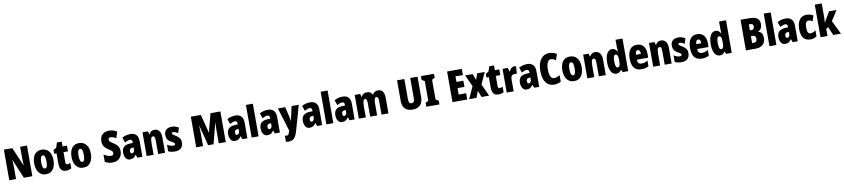

<svg xmlns="http://www.w3.org/2000/svg" viewBox="38 -2530 19368 4407"><g transform="rotate(-10 9721.5 -326.0)"><path d="M597 -66H399L213 -510H209Q214 -451 215.5 -405.5Q217 -360 217 -329V-66H59V-780H256L441 -348H445Q442 -402 440 -445.5Q438 -489 438 -521V-780H597Z M1139 -344Q1139 -291 1127.5 -239.5Q1116 -188 1090 -146.5Q1064 -105 1020.5 -80.5Q977 -56 913 -56Q854 -56 811.5 -80Q769 -104 741.5 -145Q714 -186 701 -237.5Q688 -289 688 -344Q688 -424 711 -488.5Q734 -553 784 -591Q834 -629 915 -629Q1016 -629 1077.5 -555Q1139 -481 1139 -344ZM852 -342Q852 -191 914 -191Q948 -191 961.5 -229.5Q975 -268 975 -344Q975 -420 961.5 -457Q948 -494 914 -494Q882 -494 867 -457Q852 -420 852 -342Z M1437 -196Q1452 -196 1470 -201Q1488 -206 1508 -215V-87Q1481 -72 1451.5 -64Q1422 -56 1388 -56Q1306 -56 1270.5 -103.5Q1235 -151 1235 -248V-486H1179V-572L1249 -614L1287 -730H1397V-619H1501V-486H1397V-250Q1397 -196 1437 -196Z M2009 -344Q2009 -291 1997.5 -239.5Q1986 -188 1960 -146.5Q1934 -105 1890.5 -80.5Q1847 -56 1783 -56Q1724 -56 1681.5 -80Q1639 -104 1611.5 -145Q1584 -186 1571 -237.5Q1558 -289 1558 -344Q1558 -424 1581 -488.5Q1604 -553 1654 -591Q1704 -629 1785 -629Q1886 -629 1947.5 -555Q2009 -481 2009 -344ZM1722 -342Q1722 -191 1784 -191Q1818 -191 1831.5 -229.5Q1845 -268 1845 -344Q1845 -420 1831.5 -457Q1818 -494 1784 -494Q1752 -494 1737 -457Q1722 -420 1722 -342Z M2692 -283Q2692 -217 2664.5 -165.5Q2637 -114 2587 -85Q2537 -56 2468 -56Q2422 -56 2379.5 -66Q2337 -76 2291 -101V-273Q2333 -245 2377 -229Q2421 -213 2458 -213Q2490 -213 2504.5 -228Q2519 -243 2519 -266Q2519 -282 2513.5 -295.5Q2508 -309 2489.5 -325.5Q2471 -342 2432 -366Q2390 -393 2359.5 -420.5Q2329 -448 2312 -486Q2295 -524 2295 -581Q2295 -676 2350.5 -733Q2406 -790 2512 -790Q2601 -790 2692 -739L2647 -590Q2573 -636 2519 -636Q2491 -636 2479 -623Q2467 -610 2467 -590Q2467 -571 2473.5 -557.5Q2480 -544 2500 -528.5Q2520 -513 2560 -488Q2625 -448 2658.5 -401Q2692 -354 2692 -283Z M2983 -629Q3066 -629 3114 -579.5Q3162 -530 3162 -429V-66H3045L3018 -139H3015Q2988 -97 2956.5 -76.5Q2925 -56 2873 -56Q2826 -56 2797 -82Q2768 -108 2755 -149Q2742 -190 2742 -235Q2742 -324 2789.5 -367.5Q2837 -411 2928 -415L3000 -418V-432Q3000 -500 2947 -500Q2900 -500 2828 -459L2786 -579Q2827 -603 2876.5 -616Q2926 -629 2983 -629ZM2970 -311Q2904 -308 2904 -242Q2904 -185 2943 -185Q2967 -185 2983.5 -207Q3000 -229 3000 -264V-313Z M3539 -629Q3611 -629 3651 -576Q3691 -523 3691 -426V-66H3529V-374Q3529 -429 3520 -457Q3511 -485 3481 -485Q3447 -485 3435 -449Q3423 -413 3423 -319V-66H3261V-619H3388L3406 -551H3415Q3453 -629 3539 -629Z M4112 -236Q4112 -147 4062 -101.5Q4012 -56 3923 -56Q3883 -56 3843.5 -63Q3804 -70 3766 -87V-240Q3796 -222 3832.5 -208.5Q3869 -195 3906 -195Q3951 -195 3951 -227Q3951 -236 3946.5 -245Q3942 -254 3924.5 -266Q3907 -278 3868 -297Q3765 -349 3765 -466Q3765 -543 3812 -586Q3859 -629 3945 -629Q3988 -629 4026 -617Q4064 -605 4104 -582L4064 -459Q4039 -476 4011.5 -488Q3984 -500 3955 -500Q3921 -500 3921 -474Q3921 -465 3925.5 -458Q3930 -451 3947 -440Q3964 -429 3999 -408Q4049 -380 4080.5 -340Q4112 -300 4112 -236Z M4694 -66 4571 -546H4567Q4571 -497 4573 -454.5Q4575 -412 4575 -376V-66H4416V-780H4649L4760 -351H4763L4874 -780H5105V-66H4942V-379Q4942 -419 4944 -459.5Q4946 -500 4949 -546H4945L4820 -66Z M5430 -629Q5513 -629 5561 -579.5Q5609 -530 5609 -429V-66H5492L5465 -139H5462Q5435 -97 5403.5 -76.5Q5372 -56 5320 -56Q5273 -56 5244 -82Q5215 -108 5202 -149Q5189 -190 5189 -235Q5189 -324 5236.5 -367.5Q5284 -411 5375 -415L5447 -418V-432Q5447 -500 5394 -500Q5347 -500 5275 -459L5233 -579Q5274 -603 5323.5 -616Q5373 -629 5430 -629ZM5417 -311Q5351 -308 5351 -242Q5351 -185 5390 -185Q5414 -185 5430.5 -207Q5447 -229 5447 -264V-313Z M5870 -66H5708V-826H5870Z M6187 -629Q6270 -629 6318 -579.5Q6366 -530 6366 -429V-66H6249L6222 -139H6219Q6192 -97 6160.5 -76.5Q6129 -56 6077 -56Q6030 -56 6001 -82Q5972 -108 5959 -149Q5946 -190 5946 -235Q5946 -324 5993.5 -367.5Q6041 -411 6132 -415L6204 -418V-432Q6204 -500 6151 -500Q6104 -500 6032 -459L5990 -579Q6031 -603 6080.5 -616Q6130 -629 6187 -629ZM6174 -311Q6108 -308 6108 -242Q6108 -185 6147 -185Q6171 -185 6187.5 -207Q6204 -229 6204 -264V-313Z M6417 -619H6587L6645 -379Q6651 -354 6655.5 -328.5Q6660 -303 6661 -286H6665Q6667 -303 6671 -324.5Q6675 -346 6682 -377L6736 -619H6904L6737 -31Q6705 82 6658 128Q6611 174 6536 174Q6517 174 6499.5 172Q6482 170 6466 166V24Q6486 30 6506 30Q6526 30 6538 23.5Q6550 17 6559.5 -3.5Q6569 -24 6581 -64L6584 -74Z M7172 -629Q7255 -629 7303 -579.5Q7351 -530 7351 -429V-66H7234L7207 -139H7204Q7177 -97 7145.5 -76.5Q7114 -56 7062 -56Q7015 -56 6986 -82Q6957 -108 6944 -149Q6931 -190 6931 -235Q6931 -324 6978.5 -367.5Q7026 -411 7117 -415L7189 -418V-432Q7189 -500 7136 -500Q7089 -500 7017 -459L6975 -579Q7016 -603 7065.5 -616Q7115 -629 7172 -629ZM7159 -311Q7093 -308 7093 -242Q7093 -185 7132 -185Q7156 -185 7172.5 -207Q7189 -229 7189 -264V-313Z M7612 -66H7450V-826H7612Z M7929 -629Q8012 -629 8060 -579.5Q8108 -530 8108 -429V-66H7991L7964 -139H7961Q7934 -97 7902.5 -76.5Q7871 -56 7819 -56Q7772 -56 7743 -82Q7714 -108 7701 -149Q7688 -190 7688 -235Q7688 -324 7735.5 -367.5Q7783 -411 7874 -415L7946 -418V-432Q7946 -500 7893 -500Q7846 -500 7774 -459L7732 -579Q7773 -603 7822.5 -616Q7872 -629 7929 -629ZM7916 -311Q7850 -308 7850 -242Q7850 -185 7889 -185Q7913 -185 7929.5 -207Q7946 -229 7946 -264V-313Z M8749 -629Q8897 -629 8897 -426V-66H8735V-373Q8735 -485 8691 -485Q8657 -485 8645 -447.5Q8633 -410 8633 -330V-66H8471V-373Q8471 -485 8428 -485Q8394 -485 8381.5 -445Q8369 -405 8369 -314V-66H8207V-619H8334L8352 -551H8361Q8377 -589 8412 -609Q8447 -629 8495 -629Q8544 -629 8572.5 -608.5Q8601 -588 8614 -556H8625Q8644 -591 8674.5 -610Q8705 -629 8749 -629Z M9700 -308Q9700 -184 9638 -120Q9576 -56 9459 -56Q9345 -56 9284 -118Q9223 -180 9223 -304V-780H9393V-312Q9393 -254 9410 -229.5Q9427 -205 9461 -205Q9497 -205 9513.5 -229Q9530 -253 9530 -313V-780H9700Z M10084 -66H9780V-157L9847 -192V-654L9780 -689V-780H10084V-689L10017 -654V-192L10084 -157Z M10733 -66H10389V-780H10733V-636H10559V-507H10720V-363H10559V-212H10733Z M10906 -348 10781 -619H10957L11011 -474L11062 -619H11238L11115 -348L11243 -66H11067L11007 -222L10950 -66H10778Z M11513 -196Q11528 -196 11546 -201Q11564 -206 11584 -215V-87Q11557 -72 11527.5 -64Q11498 -56 11464 -56Q11382 -56 11346.5 -103.5Q11311 -151 11311 -248V-486H11255V-572L11325 -614L11363 -730H11473V-619H11577V-486H11473V-250Q11473 -196 11513 -196Z M11924 -629Q11934 -629 11944 -628Q11954 -627 11969 -623L11956 -449Q11937 -455 11906 -455Q11858 -455 11836.5 -426.5Q11815 -398 11815 -344V-66H11653V-619H11777L11800 -531H11808Q11818 -554 11834.5 -576.5Q11851 -599 11874 -614Q11897 -629 11924 -629Z M12231 -629Q12314 -629 12362 -579.5Q12410 -530 12410 -429V-66H12293L12266 -139H12263Q12236 -97 12204.5 -76.5Q12173 -56 12121 -56Q12074 -56 12045 -82Q12016 -108 12003 -149Q11990 -190 11990 -235Q11990 -324 12037.5 -367.5Q12085 -411 12176 -415L12248 -418V-432Q12248 -500 12195 -500Q12148 -500 12076 -459L12034 -579Q12075 -603 12124.5 -616Q12174 -629 12231 -629ZM12218 -311Q12152 -308 12152 -242Q12152 -185 12191 -185Q12215 -185 12231.5 -207Q12248 -229 12248 -264V-313Z M12779 -644Q12729 -644 12702 -584Q12675 -524 12675 -420Q12675 -203 12787 -203Q12822 -203 12854 -216Q12886 -229 12918 -248V-96Q12850 -56 12760 -56Q12633 -56 12565.5 -150Q12498 -244 12498 -421Q12498 -531 12530 -614Q12562 -697 12622 -743.5Q12682 -790 12764 -790Q12858 -790 12942 -740L12897 -600Q12869 -620 12840 -632Q12811 -644 12779 -644Z M13449 -344Q13449 -291 13437.5 -239.5Q13426 -188 13400 -146.5Q13374 -105 13330.5 -80.5Q13287 -56 13223 -56Q13164 -56 13121.5 -80Q13079 -104 13051.5 -145Q13024 -186 13011 -237.5Q12998 -289 12998 -344Q12998 -424 13021 -488.5Q13044 -553 13094 -591Q13144 -629 13225 -629Q13326 -629 13387.5 -555Q13449 -481 13449 -344ZM13162 -342Q13162 -191 13224 -191Q13258 -191 13271.5 -229.5Q13285 -268 13285 -344Q13285 -420 13271.5 -457Q13258 -494 13224 -494Q13192 -494 13177 -457Q13162 -420 13162 -342Z M13810 -629Q13882 -629 13922 -576Q13962 -523 13962 -426V-66H13800V-374Q13800 -429 13791 -457Q13782 -485 13752 -485Q13718 -485 13706 -449Q13694 -413 13694 -319V-66H13532V-619H13659L13677 -551H13686Q13724 -629 13810 -629Z M14208 -56Q14129 -56 14086 -133.5Q14043 -211 14043 -344Q14043 -477 14086 -553Q14129 -629 14203 -629Q14241 -629 14271 -610Q14301 -591 14323 -548H14328Q14326 -586 14324.5 -612Q14323 -638 14323 -654V-826H14485V-66H14355L14332 -120H14323Q14297 -86 14272.5 -71Q14248 -56 14208 -56ZM14261 -191Q14294 -191 14308.5 -224Q14323 -257 14323 -331V-363Q14323 -429 14308.5 -459.5Q14294 -490 14262 -490Q14207 -490 14207 -346Q14207 -191 14261 -191Z M14781 -628Q14880 -628 14935 -563Q14990 -498 14990 -376V-291H14726Q14726 -236 14749 -210.5Q14772 -185 14820 -185Q14858 -185 14891 -195Q14924 -205 14962 -228V-96Q14926 -75 14885 -65.5Q14844 -56 14796 -56Q14676 -56 14621.5 -129Q14567 -202 14567 -340Q14567 -479 14621 -553.5Q14675 -628 14781 -628ZM14785 -503Q14760 -503 14743 -481Q14726 -459 14726 -405H14840Q14840 -458 14825 -480.5Q14810 -503 14785 -503Z M15345 -629Q15417 -629 15457 -576Q15497 -523 15497 -426V-66H15335V-374Q15335 -429 15326 -457Q15317 -485 15287 -485Q15253 -485 15241 -449Q15229 -413 15229 -319V-66H15067V-619H15194L15212 -551H15221Q15259 -629 15345 -629Z M15918 -236Q15918 -147 15868 -101.5Q15818 -56 15729 -56Q15689 -56 15649.5 -63Q15610 -70 15572 -87V-240Q15602 -222 15638.5 -208.5Q15675 -195 15712 -195Q15757 -195 15757 -227Q15757 -236 15752.5 -245Q15748 -254 15730.5 -266Q15713 -278 15674 -297Q15571 -349 15571 -466Q15571 -543 15618 -586Q15665 -629 15751 -629Q15794 -629 15832 -617Q15870 -605 15910 -582L15870 -459Q15845 -476 15817.5 -488Q15790 -500 15761 -500Q15727 -500 15727 -474Q15727 -465 15731.5 -458Q15736 -451 15753 -440Q15770 -429 15805 -408Q15855 -380 15886.5 -340Q15918 -300 15918 -236Z M16188 -628Q16287 -628 16342 -563Q16397 -498 16397 -376V-291H16133Q16133 -236 16156 -210.5Q16179 -185 16227 -185Q16265 -185 16298 -195Q16331 -205 16369 -228V-96Q16333 -75 16292 -65.5Q16251 -56 16203 -56Q16083 -56 16028.5 -129Q15974 -202 15974 -340Q15974 -479 16028 -553.5Q16082 -628 16188 -628ZM16192 -503Q16167 -503 16150 -481Q16133 -459 16133 -405H16247Q16247 -458 16232 -480.5Q16217 -503 16192 -503Z M16621 -56Q16542 -56 16499 -133.5Q16456 -211 16456 -344Q16456 -477 16499 -553Q16542 -629 16616 -629Q16654 -629 16684 -610Q16714 -591 16736 -548H16741Q16739 -586 16737.5 -612Q16736 -638 16736 -654V-826H16898V-66H16768L16745 -120H16736Q16710 -86 16685.5 -71Q16661 -56 16621 -56ZM16674 -191Q16707 -191 16721.5 -224Q16736 -257 16736 -331V-363Q16736 -429 16721.5 -459.5Q16707 -490 16675 -490Q16620 -490 16620 -346Q16620 -191 16674 -191Z M17435 -780Q17556 -780 17614.5 -737Q17673 -694 17673 -602Q17673 -543 17647.5 -500.5Q17622 -458 17580 -445V-440Q17636 -423 17660.5 -381.5Q17685 -340 17685 -275Q17685 -178 17623.5 -122Q17562 -66 17455 -66H17228V-780ZM17435 -502Q17501 -502 17501 -576Q17501 -642 17432 -642H17398V-502ZM17398 -369V-207H17442Q17511 -207 17511 -289Q17511 -327 17493 -348Q17475 -369 17440 -369Z M17939 -66H17777V-826H17939Z M18256 -629Q18339 -629 18387 -579.5Q18435 -530 18435 -429V-66H18318L18291 -139H18288Q18261 -97 18229.5 -76.5Q18198 -56 18146 -56Q18099 -56 18070 -82Q18041 -108 18028 -149Q18015 -190 18015 -235Q18015 -324 18062.5 -367.5Q18110 -411 18201 -415L18273 -418V-432Q18273 -500 18220 -500Q18173 -500 18101 -459L18059 -579Q18100 -603 18149.5 -616Q18199 -629 18256 -629ZM18243 -311Q18177 -308 18177 -242Q18177 -185 18216 -185Q18240 -185 18256.5 -207Q18273 -229 18273 -264V-313Z M18738 -56Q18626 -56 18571 -124.5Q18516 -193 18516 -340Q18516 -421 18539.5 -486.5Q18563 -552 18612.5 -590.5Q18662 -629 18741 -629Q18787 -629 18824 -618.5Q18861 -608 18894 -587L18851 -458Q18802 -491 18752 -491Q18719 -491 18699.5 -452Q18680 -413 18680 -340Q18680 -194 18756 -194Q18819 -194 18880 -243V-105Q18821 -56 18738 -56Z M19129 -524Q19129 -486 19127.5 -448.5Q19126 -411 19122 -375H19125Q19136 -398 19147 -419Q19158 -440 19167 -456L19263 -619H19437L19288 -384L19443 -66H19265L19176 -267L19129 -227V-66H18967V-826H19129Z"/></g></svg>

Font: Noto Sans Malayalam UI ExtraCondensed Black
Style: Regular
Weight: 900
Width: 2
Designer: Jelle Bosma - Monotype Design Team
Foundry: Monotype Imaging Inc.
Version: Version 2.104; ttfautohint (v1.8.4.7-5d5b)